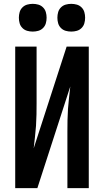

<svg xmlns="http://www.w3.org/2000/svg" viewBox="-20 -977 540 997"><path d="M59 0V-735H170V-441Q170 -412 169.5 -382.5Q169 -353 167 -323.5Q165 -294 161.5 -265Q158 -236 155 -207L326 -735H441V0H330V-294Q330 -323 330.5 -352.5Q331 -382 333 -411.5Q335 -441 338.5 -470Q342 -499 345 -528L174 0ZM350 -813Q335 -813 321 -817Q307 -821 296.5 -831.5Q286 -842 282 -856Q278 -870 278 -885Q278 -900 282 -914Q286 -928 296.5 -938.5Q307 -949 321 -953Q335 -957 350 -957Q365 -957 379 -953Q393 -949 403.5 -938.5Q414 -928 418 -914Q422 -900 422 -885Q422 -870 418 -856Q414 -842 403.5 -831.5Q393 -821 379 -817Q365 -813 350 -813ZM150 -813Q135 -813 121 -817Q107 -821 96.5 -831.5Q86 -842 82 -856Q78 -870 78 -885Q78 -900 82 -914Q86 -928 96.5 -938.5Q107 -949 121 -953Q135 -957 150 -957Q165 -957 179 -953Q193 -949 203.5 -938.5Q214 -928 218 -914Q222 -900 222 -885Q222 -870 218 -856Q214 -842 203.5 -831.5Q193 -821 179 -817Q165 -813 150 -813Z"/></svg>

Font: Iosevka Fixed
Style: Bold
Weight: 700
Monospace: yes
Designer: Belleve Invis
Foundry: Belleve Invis
Version: Version 32.3.0